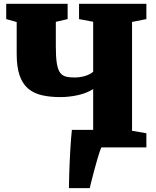

<svg xmlns="http://www.w3.org/2000/svg" viewBox="-20 -763 806 994"><path d="M462.4 -90.8V-301.8Q444.8 -290.5 424.1 -282.7Q403.3 -274.9 381.1 -270Q358.9 -265.1 336.2 -262.7Q313.5 -260.3 293 -260.3Q237.8 -260.3 195.6 -270.3Q153.3 -280.3 124.5 -305.4Q95.7 -330.6 81.1 -373.8Q66.4 -417 66.4 -483.9V-648.9L12.2 -664.1V-743.2H330.1V-664.1L269 -649.9V-523.4Q269 -470.7 273.7 -438.7Q278.3 -406.7 289.3 -389.6Q300.3 -372.6 318.8 -367.2Q337.4 -361.8 365.2 -361.8Q395.5 -361.8 421.9 -370.1Q448.2 -378.4 462.4 -391.6V-650.4L389.2 -664.1V-743.2H737.8V-664.1L663.6 -649.4V-85.9L737.8 -73.2V0H504.9Q500.5 8.8 494.9 26.1Q489.3 43.5 482.9 64.9Q476.6 86.4 470.5 109.4Q464.4 132.3 459 152.8Q453.6 173.3 449.7 189Q445.8 204.6 444.8 210.9H336.9Q336.9 199.7 337.4 179.4Q337.9 159.2 338.6 133.8Q339.4 108.4 340.6 79.1Q341.8 49.8 343.5 20Q345.2 -9.8 347.4 -38.3Q349.6 -66.9 352.1 -90.8Z"/></svg>

Font: Merriweather UltraBold
Style: Regular
Weight: 900
Designer: Eben Sorkin ( sorkintype@gmail.com )
Foundry: Eben Sorkin
Version: Version 1.570; ttfautohint (v1.3) -l 8 -r 32 -G 0 -x 0 -H 60